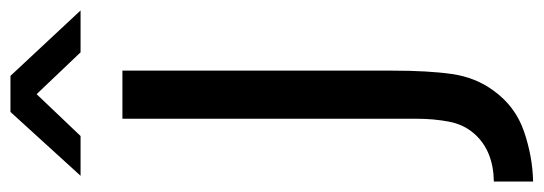

<svg xmlns="http://www.w3.org/2000/svg" viewBox="-371 -528 1039 367"><g transform="rotate(-90 148.5 -344.5)"><path d="M197 -630V-115Q197 -45 190.5 0Q184 45 159 79Q129 121 81 137.5Q33 154 -15 155V80Q44 79 76 43Q94 23 99.5 -6Q105 -35 105 -67V-630ZM118 -844H187L312 -710H232L152 -794L72 -710H-4Z"/></g></svg>

Font: Mukta Vaani
Style: Regular
Weight: 400
Designer: Noopur Datye, Girish Dalvi, Yashodeep Gholap, Pallavi Karambelkar
Foundry: Ek Type
Version: Version 2.538;PS 1.000;hotconv 16.6.51;makeotf.lib2.5.65220;